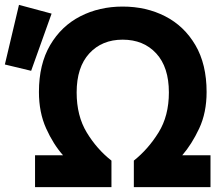

<svg xmlns="http://www.w3.org/2000/svg" viewBox="-53 -752 914 789"><path d="M451 -725Q355 -725 277 -685Q199 -645 153 -566.5Q107 -488 107 -374Q107 -290 136.5 -224.5Q166 -159 206 -114H91V17H405V-92Q345 -139 303.5 -207.5Q262 -276 262 -372Q262 -476 314 -532.5Q366 -589 451 -589Q537 -589 589 -532.5Q641 -476 641 -372Q641 -276 598.5 -207.5Q556 -139 497 -92V17H812V-114H696Q735 -159 765.5 -224Q796 -289 796 -374Q796 -488 750 -566.5Q704 -645 626 -685Q548 -725 451 -725ZM25 -732 -33 -487 75 -461 159 -696Z"/></svg>

Font: Repo Bold
Style: Bold
Weight: 700
Designer: Stefan Peev
Foundry: Context Ltd
Version: Version 1.502